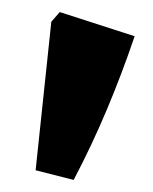

<svg xmlns="http://www.w3.org/2000/svg" viewBox="-20 -828 253 318"><path d="M102 -530 39 -546 65 -792 79 -808 203 -768Q182 -706 157 -646.5Q132 -587 102 -530Z"/></svg>

Font: Piazzolla ExtraBold
Style: Regular
Weight: 800
Designer: Juan Pablo del Peral
Foundry: Huerta Tipografica
Version: Version 1.330